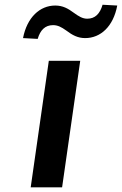

<svg xmlns="http://www.w3.org/2000/svg" viewBox="-20 -798 519 818"><path d="M244.6 0 321.8 -539.1H188L110.8 0ZM140.6 -632.3C151.4 -669.4 171.9 -690.9 206.1 -690.9C226.1 -690.9 241.7 -682.6 262.2 -668C288.1 -648.4 311.5 -635.7 342.8 -635.7C408.7 -635.7 462.9 -685.5 479.5 -774.4L417 -777.8C405.8 -739.3 385.3 -718.3 351.6 -718.3C331.5 -718.3 315.4 -728.5 294.9 -743.2C270 -761.7 247.6 -774.4 215.3 -774.4C149.9 -774.4 95.2 -724.1 78.1 -635.7Z"/></svg>

Font: Winston SemiBold
Style: Italic
Weight: 600
Italic angle: -8.13011°
Designer: Vernon Adams, Kim Jin-seong, David Berlow, Cristiano Sobral
Foundry: The Winston Project Authors
Version: Version 3.004